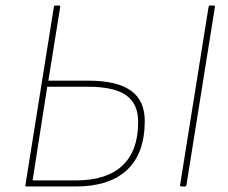

<svg xmlns="http://www.w3.org/2000/svg" viewBox="-20 -675 826 695"><path d="M76 0Q71 0 72 -5L175 -650Q176 -655 180 -655H193Q199 -655 198 -650L155 -383H300Q404 -383 454.5 -346.5Q505 -310 504 -234Q503 -118 439 -59Q375 0 254 0ZM98 -22H255Q366 -22 423 -75.5Q480 -129 480 -232Q481 -298 437.5 -329.5Q394 -361 299 -361H151ZM637 0Q631 0 632 -6L735 -650Q736 -655 740 -655H753Q759 -655 758 -650L655 -6Q654 0 649 0Z"/></svg>

Font: Sofia Sans Thin
Style: Italic
Weight: 250
Italic angle: -9°
Version: Version 4.100-B